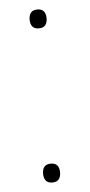

<svg xmlns="http://www.w3.org/2000/svg" viewBox="-45 -569 285 608"><g transform="rotate(-5 97.0 -265.0)"><path d="M124 -510Q124 -496 117.5 -488Q111 -480 97 -480Q83 -480 76.5 -488Q70 -496 70 -510Q70 -524 76.5 -532Q83 -540 97 -540Q111 -540 117.5 -532Q124 -524 124 -510ZM124 -20Q124 -6 117.5 2Q111 10 97 10Q83 10 76.5 2Q70 -6 70 -20Q70 -50 97 -50Q124 -50 124 -20Z"/></g></svg>

Font: TypoPRO Sinkin Sans
Style: 100 Thin
Weight: 100
Designer: Keith Bates
Foundry: K-Type
Version: Sinkin Sans (version 1.0)  by Keith Bates   •   © 2014   www